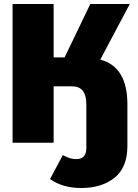

<svg xmlns="http://www.w3.org/2000/svg" viewBox="-20 -716 691 963"><path d="M388 227Q293 227 231 182L295 62Q316 73 330.5 77.5Q345 82 363 82Q412 82 413 29V-193Q413 -283 342 -283H249V0H43V-696H249V-428H304L433 -696H631L483 -417Q619 -381 619 -193V16Q619 124 554.5 175.5Q490 227 388 227Z"/></svg>

Font: Trujillo Black
Style: Regular
Weight: 900
Designer: Fira Sans original fonts by bBox Type GmbH, Carrois Corporate GbR, & Edenspiekermann AG / Changes by Cristiano Sobral
Foundry: Fira Sans original fonts by bBox Type GmbH, Carrois Corporate GbR, & Edenspiekermann AG / Changes by Cristiano Sobral
Version: Version 4.301;July 28, 2020;FontCreator 13.0.0.2655 64-bit